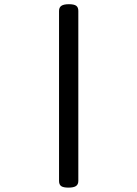

<svg xmlns="http://www.w3.org/2000/svg" viewBox="-20 -671 640 894"><path d="M254.9 -620.1Q254.9 -636.7 265.9 -644Q276.9 -651.4 300.8 -651.4Q324.7 -651.4 334.7 -644.3Q344.7 -637.2 344.7 -620.1V171.4Q344.7 188 333.7 195.3Q322.8 202.6 298.8 202.6Q274.9 202.6 264.9 195.6Q254.9 188.5 254.9 171.4Z"/></svg>

Font: Courier Prime Medium
Style: Regular
Weight: 500
Designer: Alan Dague-Greene
Foundry: Quote-Unquote Apps
Version: Version 1.202